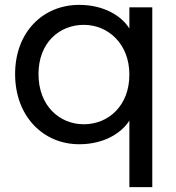

<svg xmlns="http://www.w3.org/2000/svg" viewBox="-20 -582 722 788"><path d="M305 -562C156 -562 42 -450 42 -278C42 -105 157 10 305 10C405 10 477 -34 511 -87V186H605V-552H511V-465C478 -518 405 -562 305 -562ZM138 -278C138 -408 225 -480 324 -480C424 -480 511 -402 511 -276C511 -147 424 -72 324 -72C225 -72 138 -147 138 -278Z"/></svg>

Font: Malmofest
Style: Regular
Weight: 400
Designer: Jonny Pinhorn (Poppins), Kolossal
Version: Version 1.004;Glyphs 3.1.2 (3151)